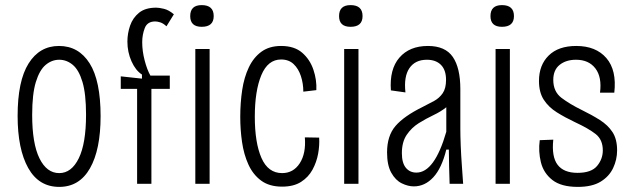

<svg xmlns="http://www.w3.org/2000/svg" viewBox="-20 -720 2477 752"><path d="M212 12Q132 12 90.5 -62Q49 -136 49 -266Q49 -403 92 -471.5Q135 -540 211 -540Q288 -540 331 -472Q374 -404 374 -265Q374 -134 332.5 -61Q291 12 212 12ZM212 -42Q260 -42 288.5 -100Q317 -158 317 -271Q317 -352 303 -399Q289 -446 265 -466Q241 -486 212 -486Q183 -486 159 -466Q135 -446 120.5 -399Q106 -352 106 -270Q106 -158 134.5 -100Q163 -42 212 -42Z M517 0V-372H453V-421L536 -412V-428Q511 -444 495 -480Q479 -516 479 -557Q479 -589 489.5 -619.5Q500 -650 524.5 -670Q549 -690 592 -690Q603 -690 622 -685.5Q641 -681 661 -664L632 -617Q619 -629 607.5 -632.5Q596 -636 588 -636Q557 -636 547 -610Q537 -584 537 -555Q537 -520 546.5 -483.5Q556 -447 569 -424H645V-372H573V0Z M745 0V-528H801V0ZM770 -615Q725 -615 725 -657Q725 -700 770 -700Q817 -700 817 -657Q817 -615 770 -615Z M1085 11Q1035 11 1003 -12.5Q971 -36 953 -75.5Q935 -115 928 -163.5Q921 -212 921 -262Q921 -317 928.5 -367Q936 -417 954.5 -456Q973 -495 1004 -517.5Q1035 -540 1081 -540Q1133 -540 1163.5 -513.5Q1194 -487 1207.5 -447Q1221 -407 1219 -367L1168 -361Q1168 -393 1158.5 -422Q1149 -451 1130 -469Q1111 -487 1081 -487Q1029 -487 1003.5 -425.5Q978 -364 978 -263Q978 -161 1004 -101.5Q1030 -42 1085 -42Q1129 -42 1154 -80.5Q1179 -119 1174 -182L1230 -181Q1232 -151 1226 -118Q1220 -85 1204 -55.5Q1188 -26 1159 -7.5Q1130 11 1085 11Z M1328 0V-528H1384V0ZM1353 -615Q1308 -615 1308 -657Q1308 -700 1353 -700Q1400 -700 1400 -657Q1400 -615 1353 -615Z M1601 10Q1578 10 1553.5 -2Q1529 -14 1512.5 -43.5Q1496 -73 1496 -123Q1496 -188 1529 -226.5Q1562 -265 1635 -301Q1659 -313 1680 -324.5Q1701 -336 1714 -355Q1727 -374 1727 -407Q1727 -446 1707 -466Q1687 -486 1652 -486Q1606 -486 1583.5 -453Q1561 -420 1568 -358L1511 -366Q1505 -449 1544.5 -494.5Q1584 -540 1656 -540Q1724 -540 1753.5 -497Q1783 -454 1783 -371V-215Q1783 -189 1784.5 -150Q1786 -111 1789 -71Q1792 -31 1794 0H1741Q1740 -31 1739 -67Q1738 -103 1738 -134H1728Q1710 -61 1677 -25.5Q1644 10 1601 10ZM1611 -44Q1682 -44 1728 -204V-300Q1707 -283 1677.5 -269Q1648 -255 1620 -237.5Q1592 -220 1573 -192Q1554 -164 1554 -120Q1554 -82 1569.5 -63Q1585 -44 1611 -44Z M1921 0V-528H1977V0ZM1946 -615Q1901 -615 1901 -657Q1901 -700 1946 -700Q1993 -700 1993 -657Q1993 -615 1946 -615Z M2243 12Q2178 12 2143.5 -15Q2109 -42 2098.5 -84.5Q2088 -127 2094 -171L2147 -173Q2140 -106 2164 -74.5Q2188 -43 2242 -43Q2296 -43 2318.5 -70Q2341 -97 2341 -131Q2341 -173 2313 -195Q2285 -217 2231 -242Q2193 -260 2161 -280Q2129 -300 2110 -329Q2091 -358 2091 -403Q2091 -465 2129 -502.5Q2167 -540 2237 -540Q2314 -540 2355 -492.5Q2396 -445 2386 -357H2330Q2338 -418 2312 -452Q2286 -486 2236 -486Q2197 -486 2172 -466Q2147 -446 2147 -407Q2147 -361 2179.5 -336.5Q2212 -312 2259 -289Q2298 -270 2329.5 -250Q2361 -230 2379 -202.5Q2397 -175 2397 -131Q2397 -95 2381.5 -62Q2366 -29 2332.5 -8.5Q2299 12 2243 12Z"/></svg>

Font: Bricolage Grotesque 12pt Condensed ExtraLight
Style: Regular
Weight: 200
Width: 3
Designer: Mathieu Triay
Foundry: Atelier Triay
Version: Version 1.001; ttfautohint (v1.8.4.7-5d5b);gftools[0.9.33.de